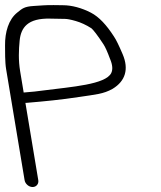

<svg xmlns="http://www.w3.org/2000/svg" viewBox="-36 -707 648 772"><path d="M72.5 -293.6 82.6 -294.5C140.3 -299.4 208.5 -305.7 284.4 -317.4C347.9 -327.1 379.6 -328.7 416.9 -349.9C468.5 -381.2 482.6 -429.2 457.3 -488.7C442.4 -523.7 431 -547.4 422 -560.5C392.2 -606.7 362.4 -638.9 329.5 -656.1C292.6 -675.1 252.7 -686 217 -686C206.3 -686 194.1 -686.2 180.5 -686.5C151.9 -687.2 122.9 -684.3 99.8 -683C62.2 -680.7 53.8 -673.1 34 -657C-1.8 -629.1 -16.3 -577.1 -15.7 -524.3C-15.5 -504.3 -16.3 -457.9 -11.4 -429L62.9 17.5C65.4 32.5 80 45 95 45C110 45 120.4 32.5 117.9 17.5L66.2 -293.3C68.7 -293.2 68.5 -293.1 72.5 -293.6ZM45 -420.5C37.6 -464.9 39.3 -506.7 43 -543.8C48.2 -596 75.1 -634.5 166.2 -632.1C194 -631.4 213.7 -631 225.7 -631C233.2 -631 248.2 -628.5 268.9 -622.4C288.3 -616.8 310.1 -607.1 331.5 -593.3C337.9 -588.4 356 -565.9 380.5 -528.2C387 -518.3 396.1 -498.4 406.5 -470L406.6 -469.8L406.8 -469.5C417.1 -444.7 417.7 -426.9 411.4 -413.6C389.1 -367 250.9 -357.9 140.4 -343.5C111 -339.1 93.6 -338.1 70.5 -336L59.2 -335Z"/></svg>

Font: MewTooHand
Style: BdWideLta
Weight: 400
Designer: Mew Too, Robert Jablonski
Version: Version 0.77